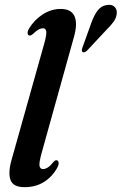

<svg xmlns="http://www.w3.org/2000/svg" viewBox="-20 -766 504 795"><path d="M286.5 -614 152.5 -133Q141.5 -93.5 143.5 -79.8Q145.5 -66 158 -66Q167 -66 177.5 -72.2Q188 -78.5 202 -96Q209 -103.5 214.5 -102.5Q220.5 -102 222.5 -93.8Q224.5 -85.5 217 -71.5Q197.5 -35.5 163 -13.2Q128.5 9 81.5 9Q35 9 23.8 -20.2Q12.5 -49.5 28 -104.5L164 -588.5Q173.5 -623 171.5 -636Q169.5 -649 157.5 -649Q149.5 -649 140 -644Q130.5 -639 116 -625Q107 -617.5 102 -619Q96 -619.5 94.5 -627.2Q93 -635 100 -647.5Q122 -684 157 -706.5Q192 -729 231.5 -729Q274.5 -729 288.2 -699.5Q302 -670 286.5 -614ZM358 -671Q369 -702 383.8 -721.8Q398.5 -741.5 421 -745Q442.5 -749 453.8 -738.2Q465 -727.5 463.5 -711Q462 -692 450 -675.5Q438 -659 419 -640.5L340 -556Q330 -546.5 322 -550.5Q316 -554 321 -568Z"/></svg>

Font: Fraunces 144pt S050 SemiBold
Style: Italic
Weight: 600
Italic angle: -16°
Version: Version 1.000; ttfautohint (v1.8.3)